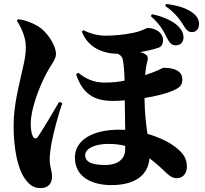

<svg xmlns="http://www.w3.org/2000/svg" viewBox="-20 -882 1040 974"><path d="M745 -800C795 -756 812 -720 828 -688C840 -664 851 -652 871 -652C892 -652 911 -664 911 -694C910 -712 904 -728 886 -747C858 -776 805 -799 751 -810ZM280 -365C250 -313 192 -217 173 -189C164 -175 153 -177 145 -194C139 -205 136 -233 136 -254C136 -332 181 -441 206 -491C234 -549 264 -579 264 -607C264 -656 214 -725 173 -749C137 -770 105 -780 72 -785L66 -777C82 -752 111 -698 111 -646C111 -593 101 -561 90 -511C75 -443 49 -345 49 -244C49 -127 70 -26 106 24C137 69 165 72 187 72C226 72 244 47 244 13C244 -17 232 -33 232 -74C232 -93 236 -129 243 -165C255 -222 275 -297 296 -359ZM615 -123C615 -75 576 -45 516 -45C448 -45 412 -59 412 -95C412 -129 463 -152 529 -152C560 -152 588 -149 615 -142ZM395 -722C427 -638 505 -610 577 -609C589 -604 599 -596 602 -583C608 -559 611 -514 612 -473C584 -467 552 -463 510 -463C455 -463 414 -483 377 -513L366 -505C402 -395 471 -370 553 -370C573 -370 592 -371 613 -373C613 -335 614 -286 615 -223C604 -224 593 -224 583 -224C453 -224 360 -173 360 -83C360 16 446 57 545 57C679 57 734 -6 738 -79C761 -62 786 -41 813 -15C832 3 850 22 877 22C910 22 928 -5 928 -35C928 -78 911 -104 870 -136C835 -163 784 -187 728 -203C721 -251 714 -307 713 -385C764 -393 815 -404 859 -423C897 -439 905 -454 905 -480C905 -540 821 -538 808 -538C805 -538 789 -528 766 -519C751 -513 734 -507 716 -501C718 -526 722 -550 727 -569C732 -588 732 -600 712 -610C706 -613 699 -616 691 -618C722 -623 754 -630 781 -639C797 -644 807 -654 807 -679C807 -716 769 -740 729 -740C721 -740 702 -725 659 -716C602 -704 550 -701 513 -701C477 -701 435 -712 404 -729ZM818 -852C872 -815 897 -776 911 -753C924 -731 936 -719 953 -719C978 -719 990 -738 990 -761C990 -776 982 -799 960 -815C928 -840 885 -854 823 -862Z"/></svg>

Font: Noto Serif CJK JP Black
Style: Regular
Weight: 900
Designer: Ryoko NISHIZUKA 西塚涼子 (kana & ideographs); Frank Grießhammer (Latin, Greek & Cyrillic); Wenlong ZHANG 张文龙 (bopomofo); San
Foundry: Adobe Systems Incorporated
Version: Version 1.001;PS 1.001;hotconv 16.6.54;makeotf.lib2.5.65590